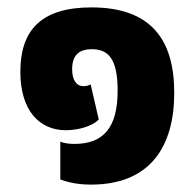

<svg xmlns="http://www.w3.org/2000/svg" viewBox="-20 -485 531 519"><path d="M226 14C387 14 451 -90 451 -234C451 -378 388 -465 227 -465C92 -465 35 -404 35 -291C35 -188 85 -133 158 -133C192 -133 230 -144 247 -162L225 -257C220 -254 213 -252 206 -252C187 -252 175 -268 175 -298C175 -336 194 -352 228 -352C273 -352 298 -326 298 -240C298 -139 259 -96 181 -96C166 -96 153 -98 143 -102V0C169 10 197 14 226 14Z"/></svg>

Font: Noto Sans Thai SemCond ExtBd
Style: Regular
Weight: 800
Width: 4
Designer: Monotype Design Team
Foundry: Monotype Imaging Inc.
Version: Version 2.002